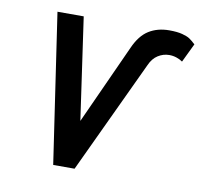

<svg xmlns="http://www.w3.org/2000/svg" viewBox="-67 -627 737 699"><g transform="rotate(10 301.5 -278.0)"><path d="M188.5 -552 242.5 -175 376 -468.5Q397 -516 429 -536Q461 -556 504.5 -556Q534.5 -556 553 -551Q571.5 -546 580.5 -540Q589.5 -534 603 -521.5L569.5 -452Q559.5 -459 546.8 -463.2Q534 -467.5 520 -467.5Q498 -467.5 478.5 -455.2Q459 -443 447.5 -416.5L252 0H173L91.5 -552Z"/></g></svg>

Font: JuliaMono Black
Style: Italic
Weight: 900
Italic angle: -9°
Monospace: yes
Designer: cormullion
Foundry: corm
Version: Version 0.057; ttfautohint (v1.8.4)